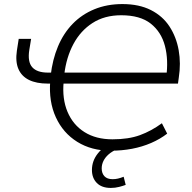

<svg xmlns="http://www.w3.org/2000/svg" viewBox="-20 -733 945 944"><path d="M524 8Q430 8 360 -35.5Q290 -79 254.5 -156.5Q219 -234 227 -335L241 -322H215Q159 -322 122.5 -340Q86 -358 70.5 -394Q55 -430 63 -484L72 -542H133L124 -487Q115 -429 138.5 -402.5Q162 -376 216 -376H244L229 -361Q238 -440 265 -504.5Q292 -569 337 -615.5Q382 -662 444 -687.5Q506 -713 582 -713Q664 -713 722 -683.5Q780 -654 813.5 -602.5Q847 -551 858.5 -486Q870 -421 859 -351L855 -322H281L293 -331Q285 -247 312 -183Q339 -119 395.5 -83.5Q452 -48 533 -48Q612 -48 668 -68.5Q724 -89 776 -127L802 -76Q767 -49 723 -30Q679 -11 629 -1.5Q579 8 524 8ZM576 -658Q494 -658 435 -620Q376 -582 341 -516.5Q306 -451 296 -367L284 -376H816L797 -352Q809 -438 791 -507Q773 -576 721 -617Q669 -658 576 -658ZM525 191Q480 191 456 166.5Q432 142 432 103Q432 58 461 21.5Q490 -15 536 -34L557 0Q531 11 514 26Q497 41 488.5 58.5Q480 76 480 95Q480 119 493.5 133.5Q507 148 534 148Q547 148 560 145Q573 142 588 136L598 176Q585 181 565.5 186Q546 191 525 191Z"/></svg>

Font: Nunito Sans 12pt Light
Style: Italic
Weight: 300
Italic angle: -9°
Designer: Vernon Adams
Foundry: Vernon Adams
Version: Version 3.101;gftools[0.9.27]